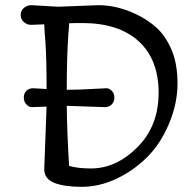

<svg xmlns="http://www.w3.org/2000/svg" viewBox="-20 -716 746 742"><path d="M204 -690 360 -696Q434 -696 508 -660Q552 -639 586 -608Q620 -577 643 -523.5Q666 -470 666 -393Q666 -316 633 -237.5Q600 -159 547 -107Q494 -55 428.5 -24.5Q363 6 295.5 6Q228 6 189.5 -9.5Q151 -25 151 -62L160 -304Q112 -302 102 -302Q92 -302 82 -312.5Q72 -323 72 -339Q72 -355 82 -365Q92 -375 108 -375L160 -372Q160 -494 155.5 -552.5Q151 -611 151 -622Q113 -620 99 -620Q85 -620 72.5 -630.5Q60 -641 60 -658Q60 -675 72.5 -685.5Q85 -696 101 -696ZM386 -302 238 -307Q239 -206 247 -75Q280 -65 332 -65Q429 -65 511 -147Q593 -229 593 -357.5Q593 -486 516 -556.5Q439 -627 297 -627Q262 -627 247 -626Q247 -615 244 -582Q238 -496 238 -369Q282 -369 332 -372Q382 -375 392 -375Q402 -375 412 -365Q422 -355 422 -339Q422 -323 412 -312.5Q402 -302 386 -302Z"/></svg>

Font: Macondo
Style: Regular
Weight: 400
Version: Version 2.001